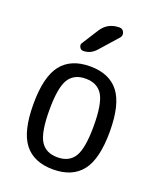

<svg xmlns="http://www.w3.org/2000/svg" viewBox="-142 -848 784 946"><g transform="rotate(20 250.0 -375.0)"><path d="M338.9 -420.9Q311.5 -465.8 250 -465.8Q188.5 -465.8 161.1 -420.9Q133.8 -376 133.8 -259.8Q133.8 -143.6 161.1 -98.6Q188.5 -53.7 250 -53.7Q311.5 -53.7 338.9 -98.6Q366.2 -143.6 366.2 -259.8Q366.2 -376 338.9 -420.9ZM400.4 -53.7Q350.6 9.8 250 9.8Q149.4 9.8 99.6 -53.7Q49.8 -117.2 49.8 -260.3Q49.8 -403.3 99.6 -466.8Q149.4 -530.3 250 -530.3Q350.6 -530.3 400.4 -466.8Q450.2 -403.3 450.2 -260.3Q450.2 -117.2 400.4 -53.7ZM226.6 -710Q258.8 -759.8 320.3 -759.8Q336.9 -759.8 343.8 -743.7Q350.6 -727.5 339.8 -714.8L255.9 -620.1Q228.5 -589.8 190.4 -589.8Q177.7 -589.8 171.4 -602.1Q165 -614.3 171.9 -624Z"/></g></svg>

Font: Rounded-X Mgen+ 1mn regular
Style: Regular
Weight: 400
Designer: [Source Han Sans]
Ryoko NISHIZUKA  (kana & ideographs); Paul D. Hunt (Latin, Greek & Cyrillic); Wenlong ZHANG  (bopomofo
Version: Version 1.059.20150602